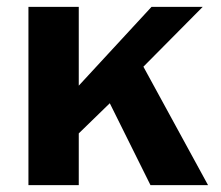

<svg xmlns="http://www.w3.org/2000/svg" viewBox="-20 -537 641 557"><path d="M583.5 0H416.5L298.5 -237.5L208.5 -150V0H62.5V-517H208.5V-288.5L419.5 -517H568L396 -343.5Z"/></svg>

Font: Public Sans
Style: Bold
Weight: 700
Designer: The Public Sans project authors (U.S. Web Design System). Libre Franklin designed by Pablo Impallari and Rodrigo Fuenzal
Version: Version 1.008; ttfautohint (v1.8.1) -l 8 -r 50 -G 200 -x 14 